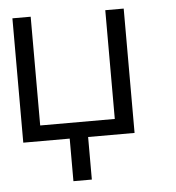

<svg xmlns="http://www.w3.org/2000/svg" viewBox="-47 -499 641 700"><g transform="rotate(-5 273.0 -149.5)"><path d="M431.2 0H261.2V155.8H193.8V0H23.9V-455.1H90.8V-57.1H363.8V-455.1H431.2Z"/></g></svg>

Font: Anonymous Pro
Style: Regular
Weight: 400
Monospace: yes
Designer: Mark Simonson
Version: Version 1.003